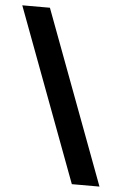

<svg xmlns="http://www.w3.org/2000/svg" viewBox="-53 -759 509 804"><g transform="rotate(5 202.0 -357.0)"><path d="M124 -721.2 396 6.8H279.8L7.8 -721.2Z"/></g></svg>

Font: Open Sans Condensed
Style: Regular
Weight: 400
Width: 3
Designer: Monotype Design Team
Foundry: Monotype Imaging Inc.
Version: Version 3.000